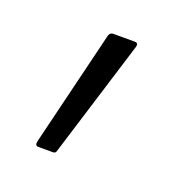

<svg xmlns="http://www.w3.org/2000/svg" viewBox="-60 -151 328 345"><g transform="rotate(20 104.0 21.5)"><path d="M46 140Q39 140 41 131L95 -91Q97 -97 103 -97H144Q152 -97 149 -88L80 135Q79 140 74 140Z"/></g></svg>

Font: Sofia Sans Semi Condensed Light
Style: Regular
Weight: 300
Designer: Botio Nikoltchev, Ani Petrova
Foundry: lettersoup
Version: Version 4.100; ttfautohint (v1.8.4.7-5d5b)